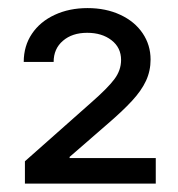

<svg xmlns="http://www.w3.org/2000/svg" viewBox="-20 -803 436 470"><path d="M41 -408.2 203.1 -551.8Q243.2 -586.9 259.8 -608.9Q276.4 -630.9 276.4 -656.2Q276.4 -686.5 252.9 -704.6Q229.5 -722.7 193.4 -722.7Q156.7 -722.7 134 -703.1Q111.3 -683.6 111.3 -651.4H38.1Q38.1 -690.4 58.1 -720.2Q78.1 -750 113.8 -766.6Q149.4 -783.2 194.3 -783.2Q239.3 -783.2 274.4 -766.8Q309.6 -750.5 329.1 -721.7Q348.6 -692.9 348.6 -657.2Q348.6 -629.4 337.4 -605.2Q326.2 -581.1 303.2 -556.2Q280.3 -531.2 239.3 -496.1L150.4 -418.9V-416H361.3V-353.5H41Z"/></svg>

Font: Pretendard
Style: Regular
Weight: 400
Designer: Base glyphs from Inter by Rasmus Andersson; Hangeul glyphs from Noto Sans CJK(Source Han Sans) by Jang Soo-young and Kan
Foundry: Kil Hyung-jin
Version: Version 1.309